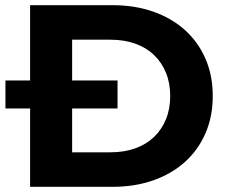

<svg xmlns="http://www.w3.org/2000/svg" viewBox="-20 -720 879 740"><path d="M1 -410H96V-700H414Q500 -700 571 -675Q642 -650 693 -604Q744 -558 772 -493.5Q800 -429 800 -350Q800 -271 772 -206.5Q744 -142 693 -96Q642 -50 571 -25Q500 0 414 0H96V-302H1ZM406 -133Q458 -133 500.5 -148Q543 -163 573 -191.5Q603 -220 619.5 -260Q636 -300 636 -350Q636 -400 619.5 -440Q603 -480 573 -508.5Q543 -537 500.5 -552Q458 -567 406 -567H258V-410H433V-302H258V-133Z"/></svg>

Font: CMG Sans
Style: Bold
Weight: 700
Designer: Julieta Ulanovsky
Foundry: Julieta Ulanovsky
Version: Version 7.200